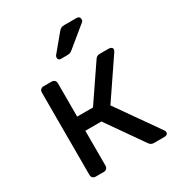

<svg xmlns="http://www.w3.org/2000/svg" viewBox="-174 -844 885 957"><g transform="rotate(-30 268.0 -366.0)"><path d="M97.2 0Q87 0 80.6 -6.4Q74.3 -12.7 74.3 -22.9V-497.1Q74.3 -507.3 80.6 -513.6Q87 -520 97.2 -520H143.8Q154 -520 160.4 -513.6Q166.7 -507.3 166.7 -497.1V-305.3H257.8L393.4 -504.6Q397.8 -511.9 404 -515.9Q410.2 -520 419.9 -520H472.2Q481.4 -520 487.2 -515.8Q492.9 -511.7 492.9 -504.1Q492.9 -501.8 491.4 -498.5Q489.9 -495.2 487.9 -491.6L338.2 -270.9L508.1 -28.9Q512.9 -22.9 512.9 -15.9Q512.9 -8.3 507.5 -4.2Q502.1 0 492.9 0H432.4Q422.9 0 416.7 -3.8Q410.5 -7.6 405.5 -14.6L259.3 -223.8H166.7V-22.9Q166.7 -12.7 160.4 -6.4Q154 0 143.8 0ZM240.7 -595Q224.7 -595 224.7 -611Q224.7 -619 229.7 -624L304.5 -714.3Q313.1 -724.9 320.2 -728.7Q327.2 -732.5 341.5 -732.5H409.7Q428.7 -732.5 428.7 -713.3Q428.7 -706.3 423.7 -701.3L307.6 -606.3Q299.6 -599.3 292.6 -597.2Q285.6 -595 274.5 -595Z"/></g></svg>

Font: Rubik Light
Style: Regular
Weight: 300
Designer: Hubert and Fischer
Foundry: Hubert and Fischer
Version: Version 2.300;gftools[0.9.30]